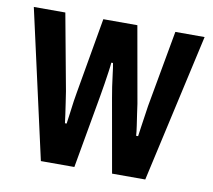

<svg xmlns="http://www.w3.org/2000/svg" viewBox="-64 -600 744 672"><g transform="rotate(10 307.5 -263.5)"><path d="M122 0 4 -527H116L166 -256Q169 -238 172 -216.5Q175 -195 178 -175.5Q181 -156 182 -145H188Q191 -163 193.5 -185Q196 -207 199 -226.5Q202 -246 204 -257L251 -527H372L420 -256Q422 -241 425 -220.5Q428 -200 431 -180Q434 -160 435 -145H442Q444 -160 447 -180.5Q450 -201 453 -221Q456 -241 458 -255L507 -527H611L493 0H375L329 -260Q326 -277 322.5 -299.5Q319 -322 316.5 -344.5Q314 -367 311 -382H305Q304 -369 301 -348.5Q298 -328 294.5 -305Q291 -282 287 -260L241 0Z"/></g></svg>

Font: Archivo SemiBold Condensed
Style: Regular
Weight: 600
Width: 3
Version: Version 2.001